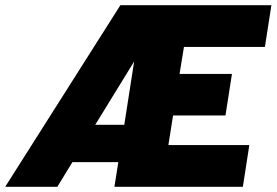

<svg xmlns="http://www.w3.org/2000/svg" viewBox="-50 -720 1066 740"><path d="M971 -539 996 -700H414L-30 0H171L229 -95H406L391 0H886L911 -161H599L617 -275H819L844 -435H642L659 -539ZM317 -239 467 -483 429 -239Z"/></svg>

Font: Arthouse Owned Black
Style: Italic
Weight: 900
Italic angle: -10°
Designer: Jeremy Tribby
Foundry: Tribby Type
Version: Version 1.000;PS 001.000;hotconv 1.0.88;makeotf.lib2.5.64775